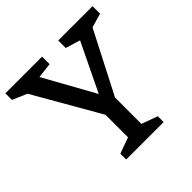

<svg xmlns="http://www.w3.org/2000/svg" viewBox="-192 -866 1025 1025"><g transform="rotate(-45 321.0 -353.0)"><path d="M478 0H195V-44L286 -77V-247L71 -621L-11 -656V-706H266V-649L179 -639L339 -351L471 -624L388 -649V-706H647V-649L567 -626L387 -276V-77L478 -44Z"/></g></svg>

Font: Belgrano
Style: Regular
Weight: 400
Version: Version 1.002